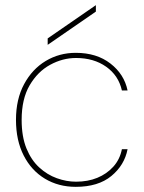

<svg xmlns="http://www.w3.org/2000/svg" viewBox="-20 -713 558 745"><path d="M274 12Q207 12 154.5 -19.5Q102 -51 72 -109.5Q42 -168 42 -248Q42 -328 73.5 -386.5Q105 -445 157.5 -476.5Q210 -508 274 -508Q355 -508 408.5 -466.5Q462 -425 475 -362H453Q440 -420 392 -454Q344 -488 275 -488Q223 -488 174.5 -461.5Q126 -435 95 -382Q64 -329 64 -248Q64 -183 82.5 -137.5Q101 -92 132 -63.5Q163 -35 200.5 -21.5Q238 -8 275 -8Q321 -8 357.5 -23Q394 -38 419.5 -66Q445 -94 453 -134H475Q463 -72 412 -30Q361 12 274 12ZM165 -539V-564L352 -693V-668Z"/></svg>

Font: DM Sans 28pt Thin
Style: Regular
Weight: 250
Version: Version 4.004;gftools[0.9.30]